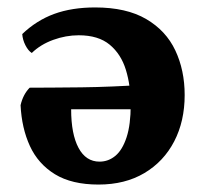

<svg xmlns="http://www.w3.org/2000/svg" viewBox="-20 -487 551 516"><path d="M235.6 -467Q319.6 -467 372.9 -435.8Q426.2 -404.6 451.2 -351.4Q476.3 -298.1 476.3 -231.6Q476.3 -161.3 448.2 -107.1Q420 -52.8 368.1 -21.9Q316.1 9 244.8 9Q173 9 127.7 -18.7Q82.5 -46.5 60.4 -94.5Q38.3 -142.6 35.3 -204.3Q41.9 -233.1 59.7 -251.3Q85.1 -251.3 121.1 -251.6Q157.2 -251.8 198.7 -252.3Q240.1 -252.8 282.5 -254.6Q324.9 -256.4 363.3 -258.9V-193.3H171.2Q171.2 -126.7 191 -89.7Q210.8 -52.6 247.5 -52.6Q271.4 -52.6 290.3 -68.4Q309.1 -84.2 320.2 -118.1Q331.3 -151.9 331.3 -205.4Q331.3 -257 318.3 -299.3Q305.3 -341.6 274.8 -366.9Q244.3 -392.2 191.6 -392.2Q157 -392.2 122.9 -379.8Q88.8 -367.4 65.4 -344.6Q55.8 -350.7 48.3 -365.4Q40.8 -380.2 39.8 -395.5Q78 -432.1 125.6 -449.6Q173.3 -467 235.6 -467Z"/></svg>

Font: Vollkorn
Style: Regular
Weight: 400
Designer: Friedrich Althausen
Foundry: Friedrich Althausen
Version: Version 5.001